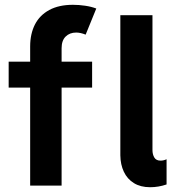

<svg xmlns="http://www.w3.org/2000/svg" viewBox="-20 -784 746 811"><path d="M488.3 -127.9V-719.7H624V-150.4Q624 -131.8 631.8 -118.7Q639.6 -105.5 658.2 -105.5Q670.9 -105.5 683.6 -111.3V-4.9Q649.4 6.8 614.3 6.8Q573.7 6.8 545.7 -10.5Q517.6 -27.8 503.2 -58.3Q488.8 -88.9 488.3 -127.9ZM16.6 -523.4H107.4V-587.9Q107.4 -640.6 127.4 -680.2Q147.5 -719.7 188 -741.7Q228.5 -763.7 288.1 -763.7Q313.5 -763.7 339.8 -759.8Q366.2 -755.9 386.7 -748L341.8 -637.7Q319.8 -646.5 301.8 -646.5Q274.4 -646.5 257.3 -629.6Q240.2 -612.8 240.2 -580.1V-523.4H369.1V-414.1H240.2V0H107.4V-414.1H16.6Z"/></svg>

Font: Reddit Sans Strawberry
Style: Bold
Weight: 700
Designer: Stephen Hutchings
Foundry: Reddit
Version: Version 1.013